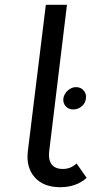

<svg xmlns="http://www.w3.org/2000/svg" viewBox="-20 -770 381 800"><path d="M231 10Q161 10 124.5 -31.5Q88 -73 96 -140L171 -750H259L185 -140Q182 -116 188 -99Q194 -82 207.5 -74Q221 -66 242 -66Q275 -66 299 -89L341 -29Q298 10 231 10ZM244 -360Q247 -379 262.5 -393Q278 -407 297 -407Q316 -407 328.5 -393Q341 -379 338 -360Q336 -340 320.5 -327Q305 -314 285.5 -314Q266 -314 254 -327Q242 -340 244 -360Z"/></svg>

Font: Orkney
Style: Italic
Weight: 400
Italic angle: -7°
Designer: Samuel Oakes and Alfredo Marco Pradil
Foundry: Alfredo Marco Pradil
Version: 1.0; ttfautohint (v1.5)